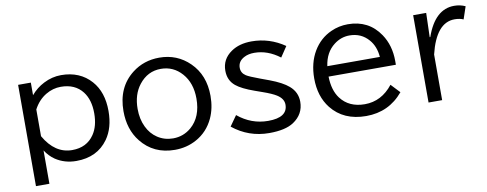

<svg xmlns="http://www.w3.org/2000/svg" viewBox="-60 -870 3240 1277"><g transform="rotate(-10 1560.0 -231.0)"><path d="M182.1 -564.9V-480Q219.7 -524.4 270 -549.8Q327.1 -579.1 388.2 -579.1Q515.1 -579.1 590.3 -494.1Q658.2 -417.5 658.2 -289.6Q658.2 -175.8 605.5 -102.1Q531.7 1 390.6 1Q311.5 1 250 -40Q212.4 -65.9 187 -106V119.1H96.2V-564.9ZM187 -202.1Q259.3 -75.2 376 -75.2Q474.6 -75.2 524.9 -149.9Q562 -204.6 562 -291Q562 -382.3 519.5 -437.5Q468.8 -502.9 372.6 -502.9Q319.8 -502.9 272 -474.6Q219.2 -443.4 187 -382.8Z M1051.3 -580.1Q1171.9 -580.1 1255.4 -498Q1343.8 -411.6 1343.8 -270.5Q1343.8 -188 1313.5 -122.1Q1274.4 -37.6 1194.8 5.9Q1128.9 42 1049.3 42Q905.8 42 821.8 -64Q755.9 -147 755.9 -270.5Q755.9 -431.6 868.2 -519Q946.8 -580.1 1051.3 -580.1ZM1048.8 -504.9Q959.5 -504.9 901.4 -430.7Q851.1 -366.7 851.1 -269Q851.1 -199.7 877 -146.5Q901.4 -95.2 945.8 -65.9Q992.7 -35.2 1050.3 -35.2Q1120.1 -35.2 1173.3 -80.6Q1248.5 -145.5 1248.5 -269.5Q1248.5 -374.5 1190.4 -440.4Q1133.3 -504.9 1048.8 -504.9Z M1488.8 -115.2Q1579.6 -40 1693.4 -40Q1824.7 -40 1824.7 -127Q1824.7 -167 1779.8 -195.3Q1751 -213.4 1689.9 -234.9L1639.2 -252.9Q1554.7 -282.7 1516.6 -314Q1469.7 -352.5 1469.7 -418Q1469.7 -496.1 1536.6 -542Q1591.8 -580.1 1674.8 -580.1Q1795.9 -580.1 1897.9 -509.8L1851.1 -439.9Q1769.5 -502 1679.7 -502Q1639.6 -502 1611.8 -487.3Q1567.4 -464.8 1567.4 -420.4Q1567.4 -385.3 1598.6 -365.2Q1618.2 -352.5 1687 -327.1L1749 -304.2Q1833.5 -272.5 1874.5 -236.8Q1924.8 -193.4 1924.8 -128.9Q1924.8 -44.9 1851.6 3.9Q1795.4 41 1686.5 41Q1547.4 41 1439.9 -45.9Z M2593.8 -260.3H2139.2Q2141.1 -167.5 2182.6 -112.3Q2238.8 -37.6 2345.7 -37.6Q2458.5 -37.6 2535.2 -135.3L2591.8 -75.2Q2494.6 41.5 2341.3 41.5Q2188.5 41.5 2106.4 -62.5Q2043 -143.1 2043 -264.6Q2043 -369.1 2088.9 -446.8Q2133.8 -522 2210.9 -556.6Q2264.6 -581.1 2325.2 -581.1Q2465.8 -581.1 2541.5 -468.8Q2593.8 -391.1 2593.8 -286.1ZM2498 -330.1Q2492.2 -402.3 2452.1 -448.2Q2402.3 -505.9 2323.2 -505.9Q2265.6 -505.9 2218.3 -469.2Q2155.8 -421.4 2143.1 -330.1Z M2847.2 -401.9H2851.1Q2913.1 -579.1 3043 -579.1Q3083.5 -579.1 3118.2 -563L3089.8 -479Q3064.5 -490.2 3030.3 -490.2Q2906.2 -490.2 2856 -283.2V24.9H2764.2V-564.9H2852.1Z"/></g></svg>

Font: FORM UDPGothic
Style: Regular
Weight: 400
Foundry: Pronama LLC
Version: Version 1.05101